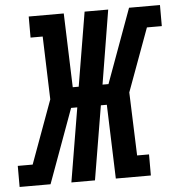

<svg xmlns="http://www.w3.org/2000/svg" viewBox="-86 -785 782 835"><g transform="rotate(-5 304.5 -367.5)"><path d="M-34 0V-92H31L132 -368L123 -643H70V-735H223L234 -412H260L314 -735H417L364 -412H390L508 -735H643V-643H578L477 -368L487 -92H539V0H386L375 -323H349L295 0H192L246 -323H219L101 0Z"/></g></svg>

Font: Iosevka Slab Semibold Extended
Style: Italic
Weight: 600
Width: 7
Italic angle: -9°
Monospace: yes
Designer: Belleve Invis
Foundry: Belleve Invis
Version: Version 11.1.0; ttfautohint (v1.8.3)